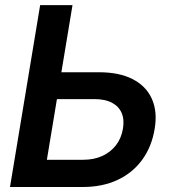

<svg xmlns="http://www.w3.org/2000/svg" viewBox="-20 -748 677 768"><path d="M182.1 -459H376Q457 -459 510.7 -431.4Q564.5 -403.8 587.4 -352.8Q610.4 -301.8 598.6 -232.4Q586.9 -161.1 548.8 -108.9Q510.7 -56.6 450.2 -28.3Q389.6 0 311 0H20L140.6 -727.5H270L167.5 -108.9H313Q355.5 -108.9 388.9 -124Q422.4 -139.2 443.8 -167Q465.3 -194.8 471.7 -232.9Q478 -269.5 466.6 -296.1Q455.1 -322.8 427.5 -337.2Q399.9 -351.6 357.4 -351.6H164.6Z"/></svg>

Font: Inter 28pt SemiBold
Style: Italic
Weight: 600
Italic angle: -9.3988°
Designer: Rasmus Andersson
Foundry: rsms
Version: Version 4.001;git-66647c0bb